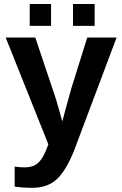

<svg xmlns="http://www.w3.org/2000/svg" viewBox="-20 -712 596 940"><path d="M138.2 207.5Q88.9 207.5 51.8 201.2V103.5Q77.6 107.4 99.1 107.4Q128.4 107.4 147.7 98.1Q167 88.9 182.4 67.4Q197.8 45.9 216.8 -5.4L7.8 -528.3H152.8L235.8 -280.8Q255.4 -227.5 285.2 -117.7L297.4 -164.1L329.1 -278.8L407.2 -528.3H550.8L341.8 27.8Q299.8 129.4 254.6 168.5Q209.5 207.5 138.2 207.5ZM337.4 -585.4V-692.4H443.4V-585.4ZM125.5 -585.4V-692.4H230V-585.4Z"/></svg>

Font: Arial
Style: Bold
Weight: 700
Designer: Steve Matteson
Foundry: Ascender Corporation
Version: Version 2.00.3